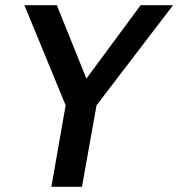

<svg xmlns="http://www.w3.org/2000/svg" viewBox="-20 -720 687 740"><path d="M647 -700 352 -314 296 0H178L233 -314L74 -700H199L313 -417L522 -700Z"/></svg>

Font: Cabin
Style: SemiBold Italic
Weight: 600
Designer: Pablo Impallari
Foundry: Pablo Impallari. www.impallari.com Igino Marini. www.ikern.com
Version: Version 1.005